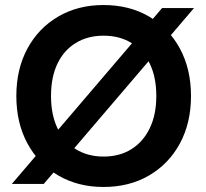

<svg xmlns="http://www.w3.org/2000/svg" viewBox="-20 -732 819 764"><path d="M27 0 625 -700H752L154 0ZM392 12Q290 12 211.5 -34Q133 -80 89 -161.5Q45 -243 45 -350Q45 -457 89 -538.5Q133 -620 211.5 -666Q290 -712 392 -712Q495 -712 573.5 -666Q652 -620 696 -538.5Q740 -457 740 -350Q740 -243 696 -161.5Q652 -80 573.5 -34Q495 12 392 12ZM392 -109Q456 -109 503 -138.5Q550 -168 576 -222Q602 -276 602 -350Q602 -425 576 -478.5Q550 -532 503 -561Q456 -590 392 -590Q329 -590 281.5 -561Q234 -532 208.5 -478.5Q183 -425 183 -350Q183 -276 208.5 -222Q234 -168 281.5 -138.5Q329 -109 392 -109Z"/></svg>

Font: DM Sans 16pt
Style: Bold
Weight: 700
Version: Version 4.004;gftools[0.9.30]